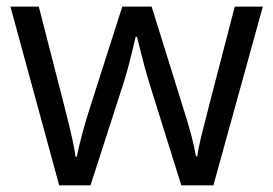

<svg xmlns="http://www.w3.org/2000/svg" viewBox="-20 -555 818 575"><path d="M522.9 0 424.8 -314Q415.5 -342.8 390.1 -444.8H386.2Q366.7 -359.4 352.1 -313L251 0H157.2L11.2 -535.2H96.2Q147.9 -333.5 175 -228Q202.1 -122.6 206.1 -85.9H210Q215.3 -113.8 227.3 -158Q239.3 -202.1 248 -228L346.2 -535.2H434.1L529.8 -228Q557.1 -144 566.9 -86.9H570.8Q572.8 -104.5 581.3 -141.1Q589.8 -177.7 683.1 -535.2H767.1L619.1 0Z"/></svg>

Font: f02293617
Style: Regular
Weight: 400
Foundry: Ascender Corporation
Version: Version 1.10